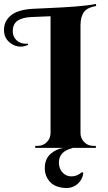

<svg xmlns="http://www.w3.org/2000/svg" viewBox="-64 -740 540 961"><path d="M415.5 -9.8 416 0H296.4L299.3 1Q227.1 18.6 231 79.1Q232.9 107.9 251.2 125.7Q269.5 143.6 296.1 142.8Q322.8 142.1 346.7 121.1L353 127Q348.1 159.7 325.4 179.7Q302.7 199.7 274.2 200.9Q245.6 202.1 218.5 192.1Q191.4 182.1 174.3 154.5Q157.2 127 160.6 89.8Q164.1 52.2 190.2 29.3Q216.3 6.3 253.9 0H112.3V-9.8H125Q151.4 -9.8 169.9 -28.3Q188.5 -46.9 189 -72.8V-658.7L94.2 -654.8Q49.8 -652.8 26.1 -637.7Q2.4 -622.6 0 -591.3Q-2.4 -559.6 18.1 -539.3Q38.6 -519 76.2 -521V-515.1Q31.7 -495.6 -7.1 -521Q-45.9 -546.4 -43.9 -594.7Q-42.5 -635.7 -9 -663.3Q24.4 -690.9 97.2 -695.8Q109.9 -696.8 180.7 -699.7Q251.5 -702.6 312.5 -707.3Q373.5 -711.9 416 -720.2L417.5 -710Q374.5 -703.1 357.2 -680.9Q339.8 -658.7 338.9 -616.2V-72.8Q339.4 -46.9 357.9 -28.3Q376.5 -9.8 402.8 -9.8Z"/></svg>

Font: Cinzel Decorative Bold
Style: Regular
Weight: 700
Designer: Natanael Gama
Version: Version 1.001;PS 001.001;hotconv 1.0.56;makeotf.lib2.0.21325